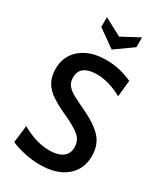

<svg xmlns="http://www.w3.org/2000/svg" viewBox="-231 -1023 963 1127"><g transform="rotate(30 251.0 -460.0)"><path d="M236 14Q184 14 130.8 2.2Q77.5 -9.5 41.5 -26.5L55.5 -142.5Q97.5 -118 145.8 -102.2Q194 -86.5 245 -86.5Q299.5 -86.5 331.5 -109Q363.5 -131.5 363.5 -175.5Q363.5 -223.5 328.5 -252.2Q293.5 -281 217.5 -315.5Q162 -340.5 121.2 -367Q80.5 -393.5 58.5 -430Q36.5 -466.5 36.5 -522Q36.5 -579 65 -622.2Q93.5 -665.5 145.8 -689.8Q198 -714 268.5 -714Q322.5 -714 367.8 -702.2Q413 -690.5 446.5 -674.5L435 -564Q390 -588.5 347.8 -601Q305.5 -613.5 261.5 -613.5Q210.5 -613.5 180.5 -592.8Q150.5 -572 150.5 -527.5Q150.5 -495 168 -473.8Q185.5 -452.5 219.5 -434.5Q253.5 -416.5 302 -394Q389 -353.5 433.2 -306.2Q477.5 -259 477.5 -182.5Q477.5 -92 413.2 -39Q349 14 236 14ZM146 -933.5V-867L265 -782.5L384 -867V-933.5L265 -870Z"/></g></svg>

Font: Cabin Condensed Medium
Style: Regular
Weight: 500
Width: 3
Designer: Pablo Impallari
Foundry: Pablo Impallari. http://www.impallari.com Igino Marini. http://www.ikern.com
Version: Version 3.001; ttfautohint (v1.8.3)